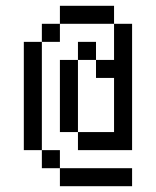

<svg xmlns="http://www.w3.org/2000/svg" viewBox="-20 -645 540 665"><path d="M437.5 0V-62.5H187.5V0ZM187.5 -62.5V-125H125V-62.5ZM125 -125Q125 -125 125 -500H62.5Q62.5 -500 62.5 -125ZM250 -187.5V-125H437.5V-562.5H375Q375 -562.5 375 -437.5H312.5V-375H375V-187.5ZM250 -187.5Q250 -187.5 250 -437.5H187.5Q187.5 -437.5 187.5 -187.5ZM250 -437.5H312.5V-500H250ZM125 -500H187.5V-562.5H125ZM187.5 -562.5H375V-625H187.5Z"/></svg>

Font: UnifontExMono
Style: Regular
Weight: 500
Version: Version 15.0.06